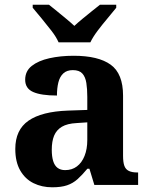

<svg xmlns="http://www.w3.org/2000/svg" viewBox="-20 -786 639 816"><path d="M202 10Q158 10 122.5 -7.5Q87 -25 66 -61.4Q45 -97.7 45 -153Q45 -234 101 -273Q157 -312 269 -316L351 -318.8V-374Q351 -407.6 347 -433.3Q343 -459 330 -473.5Q317 -488 289.5 -488Q264 -488 249 -474Q234 -460 228 -435.5Q222 -411 222 -380Q155 -380 121 -395Q87 -410 87 -447Q87 -483.8 115 -505.9Q143 -528 189.9 -538.5Q236.8 -549 292.8 -549Q398 -549 450.5 -511Q503 -473 503 -379.4V-124.1Q503 -96.6 508.5 -81.3Q514 -66 527.7 -59.5Q541.4 -53 563 -53H567V0H381L360 -69H351.4Q329 -42 309.5 -24.5Q290 -7 265 1.5Q240 10 202 10ZM256.8 -63Q286 -63 306.8 -78.7Q327.7 -94.3 339.3 -123.3Q351 -152.3 351 -191V-266L306 -263Q266 -261 242.9 -247.3Q219.9 -233.5 209.9 -209.3Q200 -185.1 200 -149.4Q200 -121 206 -101.5Q212 -82 224.8 -72.5Q237.6 -63 256.8 -63ZM229 -606Q219 -629 198.5 -655.5Q178 -682 156.5 -708Q135 -734 119 -753V-766H188Q202 -755 221.5 -739Q241 -723 261 -706.5Q281 -690 296 -676Q311 -690 331 -706.5Q351 -723 371 -739Q391 -755 405 -766H474V-753Q459 -734 437 -708Q415 -682 395 -655.5Q375 -629 364 -606Z"/></svg>

Font: Noto Serif Thai
Style: Regular
Weight: 400
Designer: Monotype Design Team
Foundry: Monotype Imaging Inc.
Version: Version 2.001